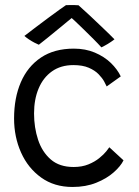

<svg xmlns="http://www.w3.org/2000/svg" viewBox="-20 -741 553 764"><path d="M471.5 -103Q460 -79.5 432.2 -55Q404.5 -30.5 363 -13.8Q321.5 3 268.5 3Q196 3 143.8 -34.5Q91.5 -72 63.8 -134Q36 -196 36 -269.5Q36 -351.5 63 -414Q90 -476.5 143 -512Q196 -547.5 274 -547.5Q320 -547.5 357.2 -531.8Q394.5 -516 420.8 -490.8Q447 -465.5 460.5 -437L404.5 -397Q402 -403 394.5 -416.8Q387 -430.5 372.2 -445.8Q357.5 -461 333 -471.5Q308.5 -482 272 -482Q222 -482 187 -457.2Q152 -432.5 133.8 -389.2Q115.5 -346 115.5 -289.5Q115.5 -233.5 131.5 -185Q147.5 -136.5 182 -106.5Q216.5 -76.5 273 -76.5Q306.5 -76.5 332 -87Q357.5 -97.5 375.2 -112Q393 -126.5 403 -139Q413 -151.5 415 -155ZM292.5 -720Q313 -702 338.8 -677.8Q364.5 -653.5 390.2 -629Q416 -604.5 435.5 -584.5Q422 -574 408.5 -566Q395 -558 383.5 -552.5Q371 -566.5 352 -585.5Q333 -604.5 313.5 -623.5Q294 -642.5 279.2 -656.5Q264.5 -670.5 260.5 -673.5H270.5Q266.5 -670 250 -656.8Q233.5 -643.5 212 -625.5Q190.5 -607.5 169.2 -590.5Q148 -573.5 134.5 -563Q128 -565.5 116.5 -571.5Q105 -577.5 94 -585Q83 -592.5 77 -598Q98.5 -614.5 123.5 -633.5Q148.5 -652.5 172.5 -670.2Q196.5 -688 215.2 -701.5Q234 -715 242.5 -720.5Q247.5 -720.5 257 -720.8Q266.5 -721 276.2 -720.8Q286 -720.5 292.5 -720Z"/></svg>

Font: Grandstander Thin Light
Style: Regular
Weight: 300
Version: Version 1.200